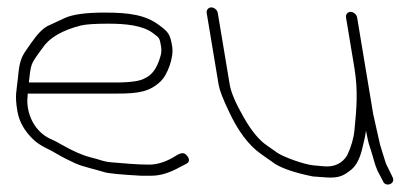

<svg xmlns="http://www.w3.org/2000/svg" viewBox="-20 -499 1134 519"><path d="M58 -276C60.2 -294 61 -310.8 66.4 -325.8C68.9 -333 79.2 -348.4 97 -372C115.3 -398.4 150.5 -417.8 198.4 -430C211.4 -433.3 236.4 -435 273.2 -435C319.1 -435 365.8 -430.6 393.4 -409.5C410.4 -396.5 411.4 -397.7 415.3 -374C417 -364 416.3 -354.3 413.1 -345C404.7 -315.5 391.2 -296.5 372.6 -288C360 -280 334 -276 290 -276ZM55 -246H295C354.8 -246 384.6 -250.8 414.9 -279.7C431 -295 450.7 -341.8 445.4 -373.7C439.8 -407.2 435.3 -412.1 410.9 -430.5C373.7 -458.5 331.1 -465 262.1 -465C211.9 -465 176.1 -460 154.7 -450.1C138.8 -442.7 123.1 -435.4 107.7 -428.2C84.6 -415.3 66.3 -385.2 52.5 -366C36.5 -343.7 32.3 -329.4 28.8 -291.5C25.1 -252.3 19.4 -243.6 26.9 -199C31.6 -170.4 46.2 -144.5 70.6 -121.5C89.9 -103.2 112.3 -96.2 133.1 -83.5C149.6 -73.4 164.9 -66.4 184.4 -57.1C203 -48.6 241.1 -40.4 261.6 -33.8C272.3 -30.3 305.4 -27.1 360.8 -24H389.6C412.3 -24 437.1 -31.3 463.9 -46L483.3 -56C492 -60.8 493.2 -67.6 486.9 -76.5C476.2 -91.4 465.4 -84.5 445.6 -72C423.6 -60 402.9 -54 383.4 -54C347.7 -54 312.2 -57.9 284 -60C257.3 -62 256.4 -66.1 224.2 -73.9C205.1 -78.5 177.1 -90.3 143.8 -109.5C135.6 -114.5 127.6 -118.7 119.7 -122C85.6 -136.4 62 -168.2 55.4 -207.5C52.3 -226.7 54.6 -233.5 55 -246Z M927.8 -467C919.9 -467 914 -459.9 915.3 -452L937.9 -316C948.4 -253 943.7 -204.4 938.2 -147.7C936.1 -125.5 929.5 -102.6 918.4 -79C904.6 -56.7 883 -46.8 855 -49.5C844.4 -50.5 835.3 -51.3 827.5 -52C802.7 -54.1 747.6 -74.1 729.9 -85.8C717.2 -94.6 708.1 -101.3 701.3 -106C680.4 -120 659.3 -145.6 638.1 -183C616.8 -220.4 604.5 -249.4 601 -270L568.7 -464C567.4 -471.9 559.2 -479 551.2 -479C543.3 -479 537.4 -471.9 538.7 -464L571 -270C573.5 -255.3 582.4 -232 597.7 -200C622.8 -145.4 652 -106.4 685.2 -83C692.7 -77.7 705.8 -68.5 724.3 -55.5C745.7 -42.5 779.7 -31.3 825.9 -22C835.7 -21.3 847.2 -20.5 860.6 -19.5C898.2 -16.7 910.4 -25.1 931.1 -41.7C943 -52.2 952.1 -69.5 958.3 -93.7C964.5 -117.8 968.1 -135.3 969.3 -146C970.2 -140.1 973.5 -126.3 974.6 -120C975.2 -116 977.7 -107.6 982 -94.9C989.4 -72.7 992.1 -56.5 1000.2 -38L1014.9 -10C1021 8.4 1050.5 -1.4 1041.2 -20L1027.6 -48C1024.8 -52.7 1022.5 -58.2 1020.8 -64.5C1017.5 -76.6 1006.9 -106.1 1004.6 -120L988.9 -190L945.3 -452C944 -459.9 935.7 -467 927.8 -467Z"/></svg>

Font: MewTooHand
Style: WideLta
Weight: 400
Designer: Mew Too, Robert Jablonski
Version: Version 0.77